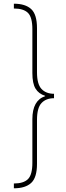

<svg xmlns="http://www.w3.org/2000/svg" viewBox="-20 -852 355 1038"><path d="M272 -345Q229 -345 204.5 -371Q180 -397 180 -461V-700Q180 -774 148.5 -803Q117 -832 55 -832V-806Q107 -806 131 -782.5Q155 -759 155 -694V-457Q155 -401 172 -373Q189 -345 224 -334V-332Q155 -309 155 -208V28Q155 93 131 116.5Q107 140 55 140V166Q117 166 148.5 137Q180 108 180 34V-204Q180 -269 204.5 -295Q229 -321 272 -321Z"/></svg>

Font: Noto Sans Devanagari Extra Condensed Thin
Style: Regular
Weight: 250
Width: 2
Designer: Monotype Design Team
Foundry: Monotype Imaging Inc.
Version: 1.000